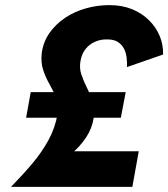

<svg xmlns="http://www.w3.org/2000/svg" viewBox="-20 -730 657 750"><path d="M100 -370 82 -270H452L471 -370ZM476 -468 617 -517Q618 -555 604 -589Q590 -623 562.5 -650.5Q535 -678 496 -694Q457 -710 407 -710Q361 -710 316 -697.5Q271 -685 234.5 -660.5Q198 -636 173.5 -601.5Q149 -567 143 -522Q139 -485 149 -455.5Q159 -426 174 -400Q189 -374 199.5 -346.5Q210 -319 205 -286Q196 -232 170 -184Q144 -136 106.5 -91.5Q69 -47 23 0H497L522 -139H180L117 -52Q151 -61 188 -81Q225 -101 259 -129.5Q293 -158 316.5 -193.5Q340 -229 346 -270Q350 -305 341 -334Q332 -363 319 -388.5Q306 -414 297.5 -440Q289 -466 295 -495Q300 -521 315 -539.5Q330 -558 352.5 -567.5Q375 -577 400 -576Q425 -576 440.5 -566Q456 -556 464 -540.5Q472 -525 474.5 -505.5Q477 -486 476 -468Z"/></svg>

Font: Jost
Style: Bold Italic
Weight: 700
Italic angle: -5°
Version: Version 3.710